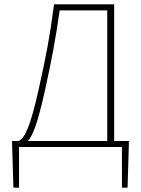

<svg xmlns="http://www.w3.org/2000/svg" viewBox="-20 -680 652 888"><path d="M188 -262C218 -399 236 -491 256 -632H476V-28H109C131 -52 154 -108 188 -262ZM68 0H544V188H570L576 -12V-28H508V-660H230C210 -506 192 -416 160 -272C119 -86 93 -40 66 -28H36V-12L42 188H68Z"/></svg>

Font: Source Sans Pro ExtraLight
Style: Regular
Weight: 200
Designer: Paul D. Hunt
Foundry: Adobe Systems Incorporated
Version: Version 3.006;hotconv 1.0.111;makeotfexe 2.5.65597